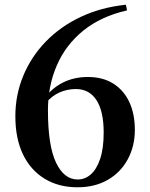

<svg xmlns="http://www.w3.org/2000/svg" viewBox="-20 -777 634 813"><path d="M308 16Q228 16 168.5 -20.5Q109 -57 77 -124Q45 -191 45 -285Q45 -375 78.5 -456Q112 -537 174 -601Q236 -665 322 -705.5Q408 -746 513 -757L518 -733Q408 -708 333.5 -648Q259 -588 221 -501Q183 -414 183 -310Q183 -161 217 -89Q251 -17 309 -17Q340 -17 364.5 -38.5Q389 -60 404 -104Q419 -148 419 -216Q419 -306 388.5 -353Q358 -400 301 -400Q266 -400 233 -386Q200 -372 170 -337L151 -350H159Q231 -451 352 -451Q416 -451 460.5 -422.5Q505 -394 528 -344Q551 -294 551 -227Q551 -158 521 -102.5Q491 -47 436.5 -15.5Q382 16 308 16Z"/></svg>

Font: Noto Serif KR ExtraLight
Style: Bold
Weight: 700
Version: Version 2.002-H1;hotconv 1.1.0;makeotfexe 2.6.0